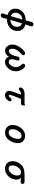

<svg xmlns="http://www.w3.org/2000/svg" viewBox="2050 -2807 900 5040"><g transform="rotate(90 2500.0 -287.0)"><path d="M684.6 -291Q684.6 -383.8 592.8 -413.1L501.5 -106.4Q623.5 -124.5 664.1 -199.2Q684.6 -236.8 684.6 -291ZM313.5 -236.3Q313.5 -159.7 401.9 -116.7Q465.3 -320.3 493.2 -424.3Q420.4 -419.4 369.1 -373.5Q313.5 -323.2 313.5 -236.3ZM331.1 95.7Q331.1 85.4 348.1 41.5Q363.3 4.9 375.5 -33.2Q254.9 -69.8 220.7 -158.7Q207 -193.8 207 -236.3Q207 -349.6 290.5 -430.2Q370.6 -507.8 517.6 -514.2L546.9 -633.8Q558.6 -697.8 594.2 -712.4Q604.5 -716.8 616.2 -716.8Q644 -716.8 658.2 -702.6Q670.9 -689.9 670.9 -667V-666.5L668 -644.5L620.6 -503.4Q696.3 -482.9 738.8 -440.4Q793 -386.2 793 -296.9Q793 -169.9 704.1 -93.8H703.6Q614.3 -19.5 486.3 -19.5H477.5L463.4 32.7L453.1 74.2Q440.9 131.8 400.4 141.6Q392.6 143.6 383.8 143.6Q356.9 143.6 343.3 129.9Q331.1 117.7 331.1 95.7Z M1468.3 -72.3Q1413.6 30.3 1313.5 30.3Q1239.7 30.3 1194.3 -29.8Q1149.4 -86.9 1149.4 -161.1Q1149.4 -270.5 1237.3 -384.3Q1324.7 -496.1 1377.9 -496.1Q1403.3 -496.1 1416.5 -482.9Q1428.7 -470.7 1428.7 -448.2Q1428.7 -424.3 1398.4 -399.4Q1259.8 -284.2 1259.8 -156.2Q1259.8 -106.4 1280.3 -86.4Q1294.9 -71.3 1322.3 -71.3Q1356 -71.3 1383.3 -98.6Q1434.6 -149.9 1463.9 -295.4Q1472.7 -341.3 1504.4 -349.1Q1510.7 -350.6 1517.6 -350.6Q1545.9 -350.6 1559.1 -337.4Q1569.3 -327.1 1569.3 -309.6V-308.6L1564 -285.2Q1535.2 -198.7 1535.2 -139.6Q1535.2 -102.1 1552.7 -84.5Q1568.8 -68.4 1601.6 -68.4Q1658.2 -68.4 1698.7 -127.9Q1741.2 -189.5 1741.2 -259.8Q1741.2 -338.9 1682.1 -397.9Q1665.5 -414.1 1658.9 -426Q1652.3 -438 1652.3 -447.3Q1652.3 -470.2 1665 -482.4Q1678.2 -496.1 1705.1 -496.1Q1754.9 -496.1 1803.2 -416.5Q1826.7 -377.9 1838.6 -337.6Q1850.6 -297.4 1850.6 -256.8Q1850.6 -141.1 1776.4 -56.6Q1702.1 30.3 1606.4 30.3Q1543.9 30.3 1506.3 -7.3Q1481.9 -31.7 1468.3 -72.3Z M2364.3 -80.1Q2364.3 -115.7 2411.6 -243.2L2467.8 -387.7H2458Q2389.2 -386.7 2363.3 -355.5Q2342.8 -333 2321.3 -333Q2289.6 -333 2279.3 -354Q2274.4 -363.3 2274.4 -376Q2274.4 -409.7 2321.8 -445.3Q2369.1 -481.4 2440.4 -481.4H2692.4Q2718.8 -481.4 2731.9 -491.2L2746.1 -502V-436.5Q2746.1 -416 2733.9 -403.8Q2717.8 -387.7 2681.6 -387.7H2576.2Q2491.2 -182.6 2474.6 -118.7Q2470.7 -104 2470.7 -97.7Q2470.7 -72.3 2483.4 -67.4Q2486.3 -66.4 2491.2 -66.4Q2518.1 -66.4 2549.3 -111.3Q2567.4 -139.6 2593.8 -139.6Q2617.2 -139.6 2628.9 -127.9Q2639.6 -117.2 2639.6 -98.6Q2639.6 -65.9 2593.3 -17.6Q2546.9 31.2 2481.4 31.2Q2429.2 31.2 2397 -0.5Q2364.3 -32.2 2364.3 -80.1Z M3626 -317.4Q3626 -359.9 3605.2 -380.6Q3584.5 -401.4 3541 -401.4Q3473.6 -401.4 3423.3 -323.2Q3372.1 -245.6 3372.1 -160.2Q3372.1 -110.8 3395.5 -87.4Q3417.5 -65.4 3461.9 -65.4Q3535.6 -65.4 3580.1 -147Q3626 -230 3626 -317.4ZM3260.7 -165Q3260.7 -290 3343.8 -393.1Q3428.7 -496.1 3541 -496.1Q3630.4 -496.1 3684.1 -443.8Q3737.3 -390.1 3737.3 -307.6Q3737.3 -192.9 3664.6 -83Q3588.9 30.3 3461.9 30.3Q3365.2 30.3 3312 -26.4Q3260.7 -80.6 3260.7 -165Z M4587.9 -290Q4587.9 -343.3 4563 -367.7Q4540.5 -390.6 4494.6 -390.6Q4437 -390.6 4380.9 -319.8V-319.3Q4322.3 -249.5 4322.3 -159.2Q4322.3 -108.4 4345.7 -85Q4367.2 -63.5 4409.2 -63.5Q4481 -63.5 4533.7 -137.2Q4587.9 -212.9 4587.9 -290ZM4210.9 -166Q4210.9 -304.7 4313.5 -403.8Q4393.1 -480.5 4565.4 -481.4H4736.3Q4777.8 -481.4 4795.4 -463.9Q4807.6 -451.7 4807.6 -431.6Q4807.6 -406.7 4793.7 -392.8Q4779.8 -378.9 4752.9 -378.9H4752.4L4648.4 -385.3Q4695.3 -333 4695.3 -265.6Q4695.3 -158.7 4613.3 -64.5Q4529.3 31.2 4411.1 31.2Q4318.4 31.2 4263.2 -24.4Q4210.9 -76.2 4210.9 -166Z"/></g></svg>

Font: YuPearl-SemiBold
Style: SemiBold
Weight: 600
Designer: Max Yao
Foundry: Max-Everyday
Version: Version 1.011; ttfautohint (v1.8.3)